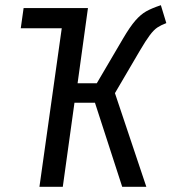

<svg xmlns="http://www.w3.org/2000/svg" viewBox="-20 -720 661 740"><path d="M518 -523 423 -361 544 0H451L346 -324H267L222 0H132L218 -611H60L71 -689H319L279 -399H353L454 -571Q481 -617 501.5 -640.5Q522 -664 543 -676Q564 -688 600 -700L621 -631Q600 -623 586.5 -614Q573 -605 557.5 -584.5Q542 -564 518 -523Z"/></svg>

Font: Fira Sans Extra Condensed
Style: Italic
Weight: 400
Width: 3
Italic angle: -8°
Designer: Carrois Corporate & Edenspiekermann AG
Foundry: Carrois Corporate GbR & Edenspiekermann AG
Version: Version 4.203